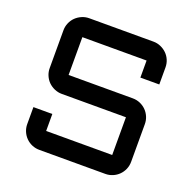

<svg xmlns="http://www.w3.org/2000/svg" viewBox="-124 -828 967 955"><g transform="rotate(20 360.0 -350.0)"><path d="M189.9 -299.8Q169.4 -299.8 151.1 -307.9Q132.8 -315.9 119.1 -329.3Q105.5 -342.8 97.7 -361.1Q89.8 -379.4 89.8 -399.9V-600.1Q89.8 -620.6 97.7 -638.9Q105.5 -657.2 119.1 -670.7Q132.8 -684.1 151.1 -692.1Q169.4 -700.2 189.9 -700.2H529.8Q550.3 -700.2 568.6 -692.1Q586.9 -684.1 600.6 -670.7Q614.3 -657.2 622.1 -638.9Q629.9 -620.6 629.9 -600.1V-509.8H529.8V-600.1H189.9V-399.9H529.8Q550.3 -399.9 568.6 -392.1Q586.9 -384.3 600.6 -370.6Q614.3 -356.9 622.1 -338.6Q629.9 -320.3 629.9 -299.8V-100.1Q629.9 -79.6 622.1 -61.3Q614.3 -43 600.6 -29.3Q586.9 -15.6 568.6 -7.8Q550.3 0 529.8 0H180.2Q159.7 0 141.4 -7.8Q123 -15.6 109.4 -29.3Q95.7 -43 87.9 -61.3Q80.1 -79.6 80.1 -100.1V-189.9H180.2V-100.1H529.8V-299.8Z"/></g></svg>

Font: Aldrich
Style: Regular
Weight: 400
Designer: Matthew Desmond
Foundry: Matthew Desmond
Version: Version 1.002 2011